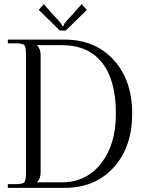

<svg xmlns="http://www.w3.org/2000/svg" viewBox="-20 -911 696 931"><path d="M299 -763H270L168 -863L192 -891L230 -848Q237 -840 249 -827.5Q261 -815 266 -809.5Q271 -804 276 -796.5Q281 -789 282 -784H287Q288 -788 290.5 -793Q293 -798 298.5 -804.5Q304 -811 308.5 -816Q313 -821 322.5 -831Q332 -841 338 -848L376 -891L401 -863ZM160 -27H280Q398 -27 470 -118.5Q542 -210 542 -360Q542 -522 475 -607Q408 -692 280 -692H160V-691Q177 -674 177 -644V-75Q177 -45 160 -28ZM18 0V-18H53Q89 -18 97.5 -26.5Q106 -35 106 -71V-648Q106 -684 97.5 -692.5Q89 -701 53 -701H18V-719H293Q441 -719 531 -620.5Q621 -522 621 -360Q621 -198 531 -99Q441 0 293 0Z"/></svg>

Font: Foglihten068fMac
Style: Regular
Weight: 500
Designer: gluk (gluksza@wp.pl)
Foundry: gluk (gluksza@wp.pl)
Version: Version 0.68